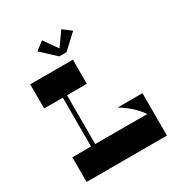

<svg xmlns="http://www.w3.org/2000/svg" viewBox="-204 -1046 1125 1192"><g transform="rotate(-30 358.0 -450.0)"><path d="M365 -760 467 -855 408 -900 339 -802 270 -900 211 -855 313 -760ZM468 -304C520 -272 573 -229 607 -177H234V-527H376V-700H70V-527H204V-177H70V0H646V-304Z"/></g></svg>

Font: Space Cowgirl Black
Style: Regular
Weight: 900
Designer: Valery Marier
Foundry: Valery Marier
Version: Version 1.000;hotconv 1.0.109;makeotfexe 2.5.65596